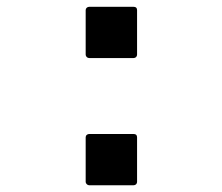

<svg xmlns="http://www.w3.org/2000/svg" viewBox="-20 -549 658 569"><path d="M233.9 -142.1Q233.9 -146.5 237.1 -149.2Q240.2 -151.9 244.1 -151.9H376Q386.2 -151.9 386.2 -142.1V-9.8Q386.2 -5.9 383.3 -2.9Q380.4 0 376 0H244.1Q240.2 0 237.1 -3.2Q233.9 -6.3 233.9 -9.8ZM244.1 -377Q240.2 -377 237.1 -379.9Q233.9 -382.8 233.9 -387.2V-519Q233.9 -523.4 237.1 -526.1Q240.2 -528.8 244.1 -528.8H376Q386.2 -528.8 386.2 -519V-387.2Q386.2 -382.8 383.3 -379.9Q380.4 -377 376 -377Z"/></svg>

Font: Fragment Mono SemBd
Style: Regular
Weight: 600
Designer: Wei Huang based on Nimbus Sans by URW Studio, based on Helvetica by Max Miedinger.
Foundry: Wei Huang
Version: Version 1.011